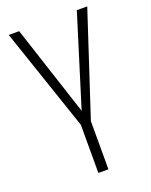

<svg xmlns="http://www.w3.org/2000/svg" viewBox="-150 -890 762 970"><g transform="rotate(-20 231.0 -405.0)"><path d="M207 0V-259L20 -810H76L235 -324L386 -810H442L261 -259V0Z"/></g></svg>

Font: Oswald ExtraLight
Style: Regular
Weight: 250
Designer: Vernon Adams
Foundry: Vernon Adams
Version: Version 4.103;gftools[0.9.33.dev8+g029e19f]